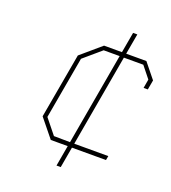

<svg xmlns="http://www.w3.org/2000/svg" viewBox="-135 -837 836 938"><g transform="rotate(20 283.5 -368.5)"><path d="M266 0 285 -108H197L120 -203L180 -541L284 -630H377L396 -737H418L399 -630H504L567 -552L558 -502H536L544 -548L496 -608H395L311 -130H488L484 -108H307L288 0ZM289 -130 373 -608H290L200 -531L143 -208L205 -131Z"/></g></svg>

Font: Tomorrow Thin
Style: Italic
Weight: 250
Italic angle: -10°
Designer: Tony de Marco, Monica Rizzolli
Foundry: Just in Type
Version: Version 2.002